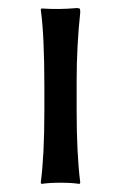

<svg xmlns="http://www.w3.org/2000/svg" viewBox="-20 -453 300 476"><path d="M90 -235Q90 -368 81 -429L83 -432Q126 -429 170 -433Q176 -433 177.5 -431.5Q179 -430 179 -423Q170 -339 170 -251V-180Q170 -71 179 0L177 3Q159 0 130 0Q101 0 83 3L81 0Q90 -67 90 -180Z"/></svg>

Font: Libertinus Sans
Style: Regular
Weight: 400
Designer: Philipp H. Poll
Foundry: Khaled Hosny
Version: Version 6.1